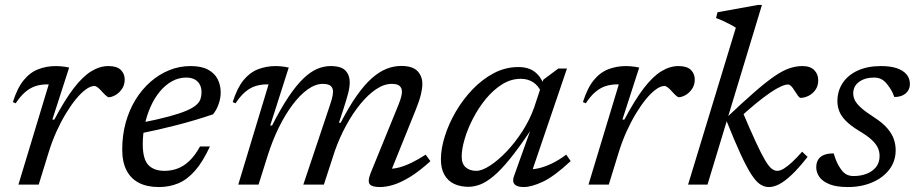

<svg xmlns="http://www.w3.org/2000/svg" viewBox="-20 -746 3710 776"><path d="M177 -405Q175.5 -405 174 -405Q172.5 -405 171 -405Q145.5 -405 123.8 -398Q102 -391 82.2 -374.2Q62.5 -357.5 43.5 -328.5L32 -333.5Q50 -390.5 75.8 -422Q101.5 -453.5 134.8 -466.2Q168 -479 206.5 -479Q215.5 -479 224.2 -478.2Q233 -477.5 242 -476.2Q251 -475 259.5 -473L191.5 -262.5H199.5Q241.5 -342 278 -389.5Q314.5 -437 349 -458Q383.5 -479 418 -479Q453 -479 468.5 -463.2Q484 -447.5 484 -425Q484 -402 472.5 -385.8Q461 -369.5 445.8 -361.2Q430.5 -353 419 -353Q416 -353 409 -359Q402 -365 393 -375Q384.5 -385 376 -391.8Q367.5 -398.5 361.5 -398.5Q346 -398.5 326.8 -384.5Q307.5 -370.5 287 -345.5Q266.5 -320.5 246.2 -287Q226 -253.5 208.2 -214.2Q190.5 -175 177.5 -133L136.5 0H54.5Z M732.5 -432.5Q702 -432.5 675 -417.5Q648 -402.5 626.2 -376.2Q604.5 -350 589 -315.5Q573.5 -281 565.2 -242Q557 -203 557 -163.5Q557 -103 579.5 -79.2Q602 -55.5 645 -55.5Q672.5 -55.5 697.5 -64.8Q722.5 -74 745.2 -95.5Q768 -117 788.5 -154H828.5Q799.5 -91.5 768 -55.8Q736.5 -20 700.5 -5Q664.5 10 622.5 10Q574.5 10 541.5 -7Q508.5 -24 491.2 -57.8Q474 -91.5 474 -142Q474 -199.5 488.2 -250.8Q502.5 -302 528.2 -343.8Q554 -385.5 588.8 -415.8Q623.5 -446 664.5 -462.5Q705.5 -479 750.5 -479Q794 -479 820.8 -464.5Q847.5 -450 859.8 -425.8Q872 -401.5 872 -372.5Q872 -348.5 863.2 -324.2Q854.5 -300 841 -284Q804.5 -271.5 767.2 -260.5Q730 -249.5 693 -240Q656 -230.5 619.8 -222.2Q583.5 -214 549 -207L551.5 -250Q617.5 -263 661.8 -275Q706 -287 732.5 -298.2Q759 -309.5 772.5 -321.2Q786 -333 790.2 -345.5Q794.5 -358 794.5 -373Q794.5 -391 787.5 -404.2Q780.5 -417.5 766.8 -425Q753 -432.5 732.5 -432.5Z M1554 -39 1549 -64Q1569.5 -63 1593.2 -69.2Q1617 -75.5 1644.2 -88.8Q1671.5 -102 1700.5 -121L1719.5 -94.5Q1675 -54 1637.8 -31.2Q1600.5 -8.5 1570.5 0.8Q1540.5 10 1515.5 10Q1483 10 1474 -2Q1465 -14 1478 -46.5L1590.5 -322.5Q1598 -341.5 1601.2 -353.8Q1604.5 -366 1604.5 -375.5Q1604.5 -390 1595.2 -398.5Q1586 -407 1563 -407Q1532.5 -407 1500.2 -385.5Q1468 -364 1437 -326.2Q1406 -288.5 1379 -239Q1352 -189.5 1332.5 -133.5L1289 0H1206L1314 -322.5Q1318.5 -335.5 1321 -345Q1323.5 -354.5 1324.8 -362Q1326 -369.5 1326 -375.5Q1326 -390 1316.8 -398.5Q1307.5 -407 1284.5 -407Q1255 -407 1223.8 -384.8Q1192.5 -362.5 1162.8 -323Q1133 -283.5 1107.2 -231.2Q1081.5 -179 1062.5 -119L1025 0H943L1065.5 -405Q1064 -405 1062.5 -405Q1061 -405 1059.5 -405Q1034 -405 1012.2 -398Q990.5 -391 970.8 -374.2Q951 -357.5 932 -328.5L920.5 -333.5Q938.5 -390.5 964.2 -422Q990 -453.5 1023.2 -466.2Q1056.5 -479 1095 -479Q1104 -479 1112.5 -478.2Q1121 -477.5 1129.5 -476.2Q1138 -475 1147 -473L1072 -238.5H1079.5Q1115.5 -309 1147 -355.8Q1178.5 -402.5 1207 -429.5Q1235.5 -456.5 1262.5 -467.8Q1289.5 -479 1316 -479Q1359 -479 1376.2 -460.8Q1393.5 -442.5 1393.5 -414Q1393.5 -393.5 1387 -368.5Q1380.5 -343.5 1368 -305L1350 -250H1357Q1390.5 -315 1421.8 -359.2Q1453 -403.5 1482.8 -429.8Q1512.5 -456 1542 -467.8Q1571.5 -479.5 1602 -479.5Q1647 -479.5 1667 -459Q1687 -438.5 1687 -406.5Q1687 -388 1681 -363.5Q1675 -339 1660 -301.5Z M2057.5 -34.5 2122.5 -216Q2076.5 -147.5 2040.5 -103.2Q2004.5 -59 1975.2 -34.5Q1946 -10 1921.2 -0.5Q1896.5 9 1873.5 9Q1840 9 1815 -3Q1790 -15 1776 -39.8Q1762 -64.5 1762 -102Q1762 -145 1777.8 -195.2Q1793.5 -245.5 1822.2 -294.8Q1851 -344 1890.2 -385Q1929.5 -426 1976.2 -450.5Q2023 -475 2075 -475Q2115.5 -475 2140.5 -456.2Q2165.5 -437.5 2179 -402L2168 -373Q2155.5 -400.5 2134.2 -414Q2113 -427.5 2085 -427.5Q2045 -427.5 2009.2 -405Q1973.5 -382.5 1943.5 -346Q1913.5 -309.5 1891.8 -267.2Q1870 -225 1858 -184.2Q1846 -143.5 1846 -113Q1846 -84 1862.2 -69.8Q1878.5 -55.5 1905 -55.5Q1928 -55.5 1960.8 -76.8Q1993.5 -98 2027.8 -134Q2062 -170 2091.8 -216.2Q2121.5 -262.5 2139 -312L2176 -424L2236.5 -469H2271.5L2124.5 -37L2109.5 -62.5Q2129.5 -60 2155 -65.5Q2180.5 -71 2209.5 -84.8Q2238.5 -98.5 2268.5 -121L2286.5 -95Q2220 -33 2174 -11.5Q2128 10 2097 10Q2070 10 2059.8 -1.2Q2049.5 -12.5 2057.5 -34.5Z M2481 -405Q2479.5 -405 2478 -405Q2476.5 -405 2475 -405Q2449.5 -405 2427.8 -398Q2406 -391 2386.2 -374.2Q2366.5 -357.5 2347.5 -328.5L2336 -333.5Q2354 -390.5 2379.8 -422Q2405.5 -453.5 2438.8 -466.2Q2472 -479 2510.5 -479Q2519.5 -479 2528.2 -478.2Q2537 -477.5 2546 -476.2Q2555 -475 2563.5 -473L2495.5 -262.5H2503.5Q2545.5 -342 2582 -389.5Q2618.5 -437 2653 -458Q2687.5 -479 2722 -479Q2757 -479 2772.5 -463.2Q2788 -447.5 2788 -425Q2788 -402 2776.5 -385.8Q2765 -369.5 2749.8 -361.2Q2734.5 -353 2723 -353Q2720 -353 2713 -359Q2706 -365 2697 -375Q2688.5 -385 2680 -391.8Q2671.5 -398.5 2665.5 -398.5Q2650 -398.5 2630.8 -384.5Q2611.5 -370.5 2591 -345.5Q2570.5 -320.5 2550.2 -287Q2530 -253.5 2512.2 -214.2Q2494.5 -175 2481.5 -133L2440.5 0H2358.5Z M3059.5 -726 2839.5 0H2761L2954 -634Q2945 -640 2931.8 -647Q2918.5 -654 2903.5 -661Q2888.5 -668 2874 -673L2880 -696.5L3043 -726ZM2914.5 -262 2917 -271Q2983 -333.5 3029.5 -374Q3076 -414.5 3109.5 -437.5Q3143 -460.5 3170 -469.8Q3197 -479 3223 -479Q3255 -479 3271 -462.5Q3287 -446 3287 -422.5Q3287 -398.5 3275.5 -382.5Q3264 -366.5 3247.5 -358.5Q3231 -350.5 3216 -350.5Q3211.5 -350.5 3205.5 -358.5Q3199.5 -366.5 3192 -378.5Q3184.5 -391 3177.8 -397.8Q3171 -404.5 3165 -404.5Q3154 -404.5 3136 -396.5Q3118 -388.5 3093 -371.5Q3068 -354.5 3035.5 -328Q3003 -301.5 2963 -264.5L2979.5 -298Q3012.5 -220 3034.8 -172Q3057 -124 3072 -98.8Q3087 -73.5 3098.5 -64.5Q3110 -55.5 3121.5 -55.5Q3133 -55.5 3148 -64.5Q3163 -73.5 3181.5 -90.8Q3200 -108 3222 -133L3244 -112Q3207.5 -65.5 3179.2 -39Q3151 -12.5 3128.8 -1.2Q3106.5 10 3087.5 10Q3068.5 10 3051.5 -1.5Q3034.5 -13 3015.5 -42.8Q2996.5 -72.5 2972.2 -125.5Q2948 -178.5 2914.5 -262Z M3349.5 -126Q3355.5 -106 3361.8 -91.5Q3368 -77 3379.5 -61Q3391 -45.5 3403 -40Q3415 -34.5 3430 -34.5Q3459 -34.5 3482.8 -43.8Q3506.5 -53 3520.8 -71Q3535 -89 3535 -115.5Q3535 -132.5 3528.2 -148Q3521.5 -163.5 3503.8 -180.2Q3486 -197 3451.5 -217.5Q3418 -238 3399 -257.2Q3380 -276.5 3372.2 -296Q3364.5 -315.5 3364.5 -337Q3364.5 -378.5 3386 -410.8Q3407.5 -443 3447 -461Q3486.5 -479 3541 -479Q3579 -479 3604.8 -470.2Q3630.5 -461.5 3644 -445.2Q3657.5 -429 3657.5 -406.5Q3657.5 -391.5 3650 -379.5Q3642.5 -367.5 3628.5 -360.8Q3614.5 -354 3594.5 -354Q3589 -370 3582 -382Q3575 -394 3564 -407.5Q3553 -421 3540.5 -426.8Q3528 -432.5 3513 -432.5Q3476 -432.5 3452.2 -415.2Q3428.5 -398 3428.5 -368.5Q3428.5 -354.5 3435 -341Q3441.5 -327.5 3459.5 -311Q3477.5 -294.5 3512.5 -272Q3547.5 -249.5 3566.2 -227.5Q3585 -205.5 3592.5 -183.8Q3600 -162 3600 -139Q3600 -94.5 3574.5 -61Q3549 -27.5 3505.2 -8.8Q3461.5 10 3407 10Q3361.5 10 3333.5 -1Q3305.5 -12 3292.2 -30.2Q3279 -48.5 3279 -70Q3279 -87 3286 -99.5Q3293 -112 3308.5 -119Q3324 -126 3349.5 -126Z"/></svg>

Font: Newsreader 12pt
Style: Italic
Weight: 400
Italic angle: -17°
Version: Version 1.003